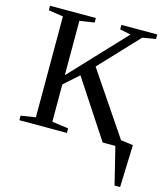

<svg xmlns="http://www.w3.org/2000/svg" viewBox="-125 -751 921 1061"><g transform="rotate(15 335.0 -221.0)"><path d="M670.4 -29.3 662.1 212.9H630.4L578.1 0H505.4L290.5 -327.1L207 -252.4V-39.1L300.8 -25.9V0H28.8V-25.9L112.8 -39.1V-616.2L28.8 -628.9V-654.8H291V-628.9L207 -616.2V-305.2L499.5 -616.2L437 -628.9V-654.8H642.1V-628.9L566.4 -616.2L358.9 -395.5L600.1 -38.6Z"/></g></svg>

Font: Liberation Serif
Style: Regular
Weight: 400
Designer: Steve Matteson
Foundry: Ascender Corporation
Version: Version 2.1.5